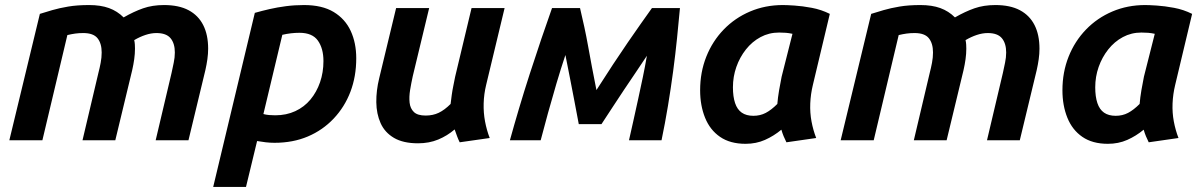

<svg xmlns="http://www.w3.org/2000/svg" viewBox="-20 -556 4771 761"><path d="M17 0 138 -501Q160 -508 187.5 -516Q215 -524 250.5 -530Q286 -536 333 -536Q379 -536 412 -524Q445 -512 470 -487Q510 -510 547 -523Q584 -536 630 -536Q689 -536 727.5 -515.5Q766 -495 785.5 -456.5Q805 -418 805 -363Q805 -343 802 -321.5Q799 -300 794 -278L727 0H597L660 -267Q664 -286 668.5 -307Q673 -328 673 -348Q673 -384 656 -404.5Q639 -425 600 -425Q579 -425 556.5 -417.5Q534 -410 512 -397Q514 -388 514.5 -379.5Q515 -371 515 -363Q515 -343 512 -321.5Q509 -300 504 -278L437 0H307L370 -267Q375 -286 379 -307Q383 -328 383 -348Q383 -384 366.5 -404.5Q350 -425 310 -425Q293 -425 278.5 -423Q264 -421 247 -417L148 0Z M825 185 990 -505Q1018 -513 1048.5 -520Q1079 -527 1113.5 -531.5Q1148 -536 1185 -536Q1257 -536 1302.5 -508.5Q1348 -481 1370 -433.5Q1392 -386 1392 -325Q1392 -253 1369 -192.5Q1346 -132 1302.5 -86Q1259 -40 1200 -15Q1141 10 1068 10Q1051 10 1033.5 8Q1016 6 999 3L955 185ZM1071 -99Q1115 -99 1150.5 -115.5Q1186 -132 1210.5 -161.5Q1235 -191 1248.5 -230Q1262 -269 1262 -314Q1262 -364 1240 -395Q1218 -426 1167 -426Q1150 -426 1133 -424Q1116 -422 1099 -418L1024 -104Q1035 -101 1047 -100Q1059 -99 1071 -99Z M1637 12Q1578 12 1541.5 -9.5Q1505 -31 1488.5 -68Q1472 -105 1471.5 -151Q1471 -197 1483 -246L1550 -524H1681L1616 -254Q1610 -227 1605.5 -199.5Q1601 -172 1603.5 -149Q1606 -126 1620.5 -112Q1635 -98 1667 -98Q1696 -98 1719 -109Q1742 -120 1766 -144Q1768 -161 1770.5 -179.5Q1773 -198 1777 -217Q1781 -236 1784 -252L1849 -524H1980L1907 -220Q1898 -183 1897 -146Q1896 -109 1902.5 -74.5Q1909 -40 1921 -9L1802 8Q1796 -4 1791.5 -16.5Q1787 -29 1782 -43Q1753 -18 1717 -3Q1681 12 1637 12Z M2001 0Q2017 -58 2037 -125.5Q2057 -193 2080 -264Q2103 -335 2125.5 -401.5Q2148 -468 2168 -524H2279Q2288 -486 2296 -449Q2304 -412 2311 -373Q2318 -334 2326 -291.5Q2334 -249 2344 -199Q2379 -254 2410 -301Q2441 -348 2468.5 -388Q2496 -428 2520 -462Q2544 -496 2564 -524H2675Q2670 -469 2663.5 -405Q2657 -341 2648 -273.5Q2639 -206 2627.5 -136.5Q2616 -67 2602 0H2473Q2482 -39 2491 -80Q2500 -121 2509.5 -164Q2519 -207 2528 -250.5Q2537 -294 2544 -335Q2520 -299 2497.5 -265.5Q2475 -232 2453 -199.5Q2431 -167 2409.5 -133.5Q2388 -100 2364 -64H2274Q2265 -111 2256.5 -156.5Q2248 -202 2239 -247Q2230 -292 2221 -338Q2203 -284 2185.5 -225Q2168 -166 2152 -108Q2136 -50 2123 0Z M2935 14Q2874 14 2834 -13.5Q2794 -41 2774.5 -89.5Q2755 -138 2755 -198Q2755 -270 2779.5 -331.5Q2804 -393 2848.5 -439Q2893 -485 2953 -510.5Q3013 -536 3083 -536Q3098 -536 3129 -534Q3160 -532 3197.5 -525Q3235 -518 3269 -501L3202 -220Q3193 -183 3191.5 -146Q3190 -109 3196.5 -74.5Q3203 -40 3215 -9L3097 8Q3091 -4 3086 -16Q3081 -28 3077 -42Q3047 -17 3012 -1.5Q2977 14 2935 14ZM2966 -97Q2993 -97 3015 -108.5Q3037 -120 3061 -144Q3063 -169 3068 -198.5Q3073 -228 3078 -252L3121 -422Q3107 -425 3095 -426Q3083 -427 3068 -427Q3028 -427 2994.5 -409Q2961 -391 2936.5 -360Q2912 -329 2898.5 -290.5Q2885 -252 2885 -210Q2885 -173 2893.5 -147.5Q2902 -122 2920 -109.5Q2938 -97 2966 -97Z M3312 0 3433 -501Q3455 -508 3482.5 -516Q3510 -524 3545.5 -530Q3581 -536 3628 -536Q3674 -536 3707 -524Q3740 -512 3765 -487Q3805 -510 3842 -523Q3879 -536 3925 -536Q3984 -536 4022.5 -515.5Q4061 -495 4080.5 -456.5Q4100 -418 4100 -363Q4100 -343 4097 -321.5Q4094 -300 4089 -278L4022 0H3892L3955 -267Q3959 -286 3963.5 -307Q3968 -328 3968 -348Q3968 -384 3951 -404.5Q3934 -425 3895 -425Q3874 -425 3851.5 -417.5Q3829 -410 3807 -397Q3809 -388 3809.5 -379.5Q3810 -371 3810 -363Q3810 -343 3807 -321.5Q3804 -300 3799 -278L3732 0H3602L3665 -267Q3670 -286 3674 -307Q3678 -328 3678 -348Q3678 -384 3661.5 -404.5Q3645 -425 3605 -425Q3588 -425 3573.5 -423Q3559 -421 3542 -417L3443 0Z M4371 14Q4310 14 4270 -13.5Q4230 -41 4210.5 -89.5Q4191 -138 4191 -198Q4191 -270 4215.5 -331.5Q4240 -393 4284.5 -439Q4329 -485 4389 -510.5Q4449 -536 4519 -536Q4534 -536 4565 -534Q4596 -532 4633.5 -525Q4671 -518 4705 -501L4638 -220Q4629 -183 4627.5 -146Q4626 -109 4632.5 -74.5Q4639 -40 4651 -9L4533 8Q4527 -4 4522 -16Q4517 -28 4513 -42Q4483 -17 4448 -1.5Q4413 14 4371 14ZM4402 -97Q4429 -97 4451 -108.5Q4473 -120 4497 -144Q4499 -169 4504 -198.5Q4509 -228 4514 -252L4557 -422Q4543 -425 4531 -426Q4519 -427 4504 -427Q4464 -427 4430.5 -409Q4397 -391 4372.5 -360Q4348 -329 4334.5 -290.5Q4321 -252 4321 -210Q4321 -173 4329.5 -147.5Q4338 -122 4356 -109.5Q4374 -97 4402 -97Z"/></svg>

Font: Ubuntu Sans
Style: Bold Italic
Weight: 700
Italic angle: -13.5°
Designer: Dalton Maag Ltd
Foundry: Dalton Maag Ltd
Version: Version 1.006